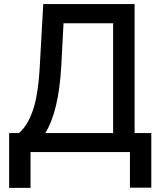

<svg xmlns="http://www.w3.org/2000/svg" viewBox="-20 -747 803 943"><path d="M24.9 175.8V-93.3H72.8Q114.3 -127.9 140.9 -203.4Q167.5 -278.8 175.3 -419.9L192.4 -727.1H641.1V-93.3H723.1V174.8H618.2V0H129.9V175.8ZM202.1 -93.3H535.6V-632.8H292L280.8 -419.9Q268.1 -198.7 202.1 -93.3Z"/></svg>

Font: Interop Med
Style: Regular
Weight: 500
Designer: Rasmus Andersson, Google, Jang Haemin
Foundry: jhaemin
Version: Version 1.007